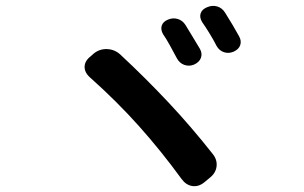

<svg xmlns="http://www.w3.org/2000/svg" viewBox="-20 -741 1040 657"><path d="M555 -674Q572 -681 588.5 -676Q605 -671 615 -655Q626 -637 640.5 -613Q655 -589 664 -574Q673 -558 667.5 -543Q662 -528 644 -520Q627 -513 610.5 -519Q594 -525 585 -542Q575 -561 561.5 -585.5Q548 -610 538 -624Q529 -640 533.5 -653.5Q538 -667 555 -674ZM688 -716Q706 -724 723 -719Q740 -714 750 -698Q762 -679 776 -655.5Q790 -632 798 -617Q807 -601 802 -586.5Q797 -572 779 -564Q762 -557 746 -562.5Q730 -568 721 -584Q711 -604 696.5 -627.5Q682 -651 672 -665Q662 -681 666.5 -695Q671 -709 688 -716ZM301 -558Q321 -574 346.5 -573Q372 -572 391 -555Q477 -475 555.5 -391.5Q634 -308 708 -214Q724 -194 721 -171Q718 -148 697 -132L679 -117Q659 -101 637.5 -104.5Q616 -108 601 -129Q531 -225 455.5 -309.5Q380 -394 288 -476Q269 -493 269.5 -513Q270 -533 291 -549Z"/></svg>

Font: Chiron GoRound TC SB
Style: Regular
Weight: 500
Designer: Ryoko NISHIZUKA 西塚涼子 (kana, bopomofo & ideographs); Paul D. Hunt (Latin, Greek & Cyrillic); Sandoll Communications 산돌커뮤니
Foundry: Adobe
Version: Version 1.000;hotconv 1.1.1;makeotfexe 2.6.0